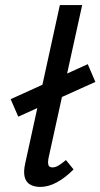

<svg xmlns="http://www.w3.org/2000/svg" viewBox="-20 -731 396 757"><path d="M139 6Q116 6 99.5 -3Q83 -12 77.5 -32.5Q72 -53 79 -85L216 -711H304L172 -111Q168 -93 170.5 -82Q173 -71 187 -71Q198 -71 210 -78Q222 -85 240 -100L270 -63Q236 -29 203 -11.5Q170 6 139 6ZM52 -271 22 -340 326 -478 356 -408Z"/></svg>

Font: Ysabeau SemiBold
Style: Italic
Weight: 600
Italic angle: -12°
Designer: Christian Thalmann (Catharsis Fonts)
Version: Version 2.002